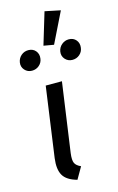

<svg xmlns="http://www.w3.org/2000/svg" viewBox="-139 -974 641 1041"><g transform="rotate(-15 182.0 -453.5)"><path d="M126 -527H217L162 -138Q157 -99 165 -82.5Q173 -66 198 -55L160 11Q102 -5 82.5 -39Q63 -73 71 -134ZM170 -739 224 -918 311 -900 227 -729ZM84 -737Q110 -737 125 -719Q140 -701 136 -675Q133 -653 116 -638.5Q99 -624 76 -624Q51 -624 35 -642Q19 -660 23 -685Q27 -708 44 -722.5Q61 -737 84 -737ZM311 -737Q337 -737 352 -719Q367 -701 363 -675Q360 -653 343 -638.5Q326 -624 303 -624Q278 -624 262 -642Q246 -660 250 -685Q254 -708 271.5 -722.5Q289 -737 311 -737Z"/></g></svg>

Font: Fira Sans Variable
Style: Italic
Weight: 397
Italic angle: -8°
Designer: Carrois Corporate & Edenspiekermann AG
Foundry: Carrois Corporate GbR & Edenspiekermann AG
Version: Version 4.202